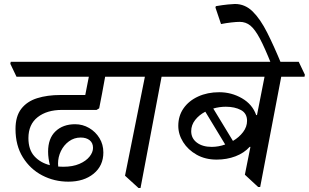

<svg xmlns="http://www.w3.org/2000/svg" viewBox="-20 -931 1554 966"><path d="M324 -17Q253 -17 192.5 -48.5Q132 -80 95 -139.5Q58 -199 58 -282Q58 -346 87 -383.5Q116 -421 167 -437Q218 -453 284 -453H409L427 -545H63L32 -610L34 -620H614L645 -555L643 -545H509Q501 -502 493.5 -460.5Q486 -419 479 -386L466 -378H292Q216 -378 169.5 -341.5Q123 -305 123 -236Q123 -178 153 -145Q183 -112 231 -100Q227 -116 224.5 -133.5Q222 -151 222 -168Q222 -235 259.5 -270.5Q297 -306 358 -306Q396 -306 428.5 -287Q461 -268 480.5 -236Q500 -204 500 -164Q500 -97 451 -57Q402 -17 324 -17ZM273 -93Q285 -92 298 -92Q346 -92 379.5 -106.5Q413 -121 430.5 -143Q448 -165 448 -187Q448 -212 431 -225.5Q414 -239 386 -239Q353 -239 327 -220Q301 -201 286.5 -171Q272 -141 272 -108Q272 -101 273 -93Z M910 -545H793L687 15H677L609 -47L709 -545H621L590 -610L592 -620H881L912 -555Z M1070 -128Q1013 -128 969.5 -152.5Q926 -177 901.5 -216Q877 -255 877 -298Q877 -348 903.5 -386Q930 -424 977 -445.5Q1024 -467 1083 -467Q1145 -467 1197.5 -436.5Q1250 -406 1269 -352H1273L1311 -545H888L857 -610L859 -620H1483L1514 -555L1512 -545H1395L1289 10H1279L1212 -52L1240 -192H1236Q1208 -161 1164.5 -144.5Q1121 -128 1070 -128ZM1045 -192Q1079 -192 1113 -204L1013 -369Q982 -353 962 -327.5Q942 -302 942 -271Q942 -235 970.5 -213.5Q999 -192 1045 -192ZM1053 -385 1152 -222Q1183 -240 1203 -266.5Q1223 -293 1223 -323Q1223 -361 1192 -377.5Q1161 -394 1116 -394Q1084 -394 1053 -385Z M1064 -893 1066 -900Q1101 -906 1127 -908.5Q1153 -911 1162 -911Q1213 -911 1251.5 -873Q1290 -835 1324.5 -766.5Q1359 -698 1396 -608H1345Q1312 -691 1287.5 -737Q1263 -783 1240 -802Q1217 -821 1186 -821Q1170 -821 1143.5 -818Q1117 -815 1092 -810Z"/></svg>

Font: Tiro Devanagari Sanskrit
Style: Italic
Weight: 400
Italic angle: -11°
Designer: Devanagari: John Hudson & Fiona Ross, assisted by Paul Hanslow. Latin: John Hudson with Paul Hanslow, assisted by Kaja S
Foundry: Tiro Typeworks Ltd.
Version: Version 1.52